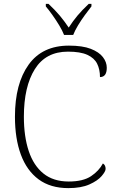

<svg xmlns="http://www.w3.org/2000/svg" viewBox="-20 -959 604 989"><path d="M332 10Q240 10 179 -35Q118 -80 87.5 -162.5Q57 -245 57 -358Q57 -528 127.5 -626Q198 -724 335 -724Q405 -724 447.5 -707.5Q490 -691 510 -665Q530 -639 530 -610Q530 -562 495 -562Q495 -601 480.5 -630.5Q466 -660 430 -676.5Q394 -693 330 -693Q216 -693 159.5 -603Q103 -513 103 -358Q103 -256 128 -181Q153 -106 204 -65Q255 -24 334 -24Q408 -24 449 -51.5Q490 -79 510 -117Q524 -109 524 -89Q524 -76 503.5 -52Q483 -28 440.5 -9Q398 10 332 10ZM310 -779Q301 -802 285 -828.5Q269 -855 250.5 -881Q232 -907 216 -926V-939H230Q265 -906 288 -878.5Q311 -851 334 -817Q356 -851 379 -878.5Q402 -906 437 -939H451V-926Q436 -907 417 -881Q398 -855 382 -828.5Q366 -802 357 -779Z"/></svg>

Font: Noto Serif Tamil ExtraLight
Style: Regular
Weight: 200
Designer: Indian Type Foundry, Tom Grace, and the Monotype Design Team
Foundry: Monotype Imaging Inc.
Version: Version 2.004; ttfautohint (v1.8.4.7-5d5b)